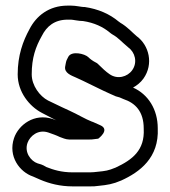

<svg xmlns="http://www.w3.org/2000/svg" viewBox="-20 -589 607 684"><path d="M193 -101C201 -98 215 -92 226 -92H298C303 -92 309 -92 314 -93L330 -95C330 -95 374 -127 337 -143L310 -155H309C283 -165 258 -181 227 -195C218 -199 209 -203 201 -207L151 -231C122 -246 93 -284 93 -324C93 -383 107 -422 129 -461C146 -495 174 -519 221 -519H233C239 -519 260 -514 276 -514C316 -508 347 -493 370 -474C374 -471 377 -468 381 -466C401 -455 412 -441 436 -421L437 -420C461 -403 471 -367 451 -339C434 -315 398 -305 370 -325C358 -333 343 -347 328 -362C326 -364 324 -365 322 -366C310 -372 301 -379 295 -385C282 -398 234 -409 223 -386L218 -376C216 -373 214 -362 214 -362C213 -358 213 -355 212 -351C209 -329 234 -320 250 -313L276 -301C310 -285 340 -269 374 -254L390 -247C391 -247 391 -246 392 -246L406 -242C411 -240 415 -238 420 -236C462 -222 492 -192 492 -131V-130C496 -54 452 -20 392 8C365 19 357 20 327 23C318 24 309 25 301 25H239C199 25 170 16 145 6C131 -3 121 -5 114 -7C90 -15 66 -46 78 -80C87 -105 116 -129 152 -117C166 -112 181 -107 193 -101ZM233 -569H221C154 -569 109 -532 85 -485C62 -443 43 -392 43 -324C43 -261 85 -210 129 -187L179 -161L185 -159C181 -160 173 -163 168 -165C102 -187 46 -144 30 -97C8 -32 50 24 98 40C112 46 116 48 123 51C156 65 194 75 239 75H301C311 75 320 75 332 73C362 70 382 67 412 54C478 24 547 -27 542 -132C542 -199 508 -253 454 -277C467 -284 481 -295 491 -309C528 -361 511 -428 467 -460C450 -474 436 -492 407 -509C405 -511 405 -511 403 -512C371 -539 330 -557 282 -564H278C271 -564 250 -569 233 -569Z"/></svg>

Font: Blanket
Style: BlkOutline
Weight: 900
Foundry: Cannot Into Space Fonts
Version: Version 0.9